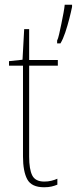

<svg xmlns="http://www.w3.org/2000/svg" viewBox="-20 -780 324 810"><path d="M167 -14Q183 -14 197 -17.5Q211 -21 222 -26V-1Q210 4 197 7Q184 10 166 10Q113 10 95 -23.5Q77 -57 77 -120V-503H18V-522L75 -528L82 -657H103V-527H224V-503H103V-119Q103 -66 116 -40Q129 -14 167 -14ZM284 -751Q280 -731 272.5 -701.5Q265 -672 255.5 -643.5Q246 -615 235 -597H221V-609Q225 -616 229.5 -636Q234 -656 239 -680Q244 -704 248 -726Q252 -748 253 -760H284Z"/></svg>

Font: Noto Sans Myanmar Condensed Thin
Style: Regular
Weight: 100
Width: 3
Designer: Monotype Design Team
Foundry: Monotype Imaging Inc.
Version: Version 2.107; ttfautohint (v1.8.4.7-5d5b)